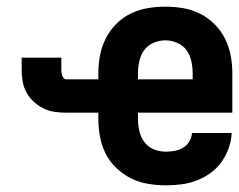

<svg xmlns="http://www.w3.org/2000/svg" viewBox="-20 -548 717 576"><path d="M478 8Q451 8 424 3.5Q397 -1 373 -13Q349 -25 329 -44Q309 -63 297 -87Q285 -111 280 -138Q275 -165 275 -192V-210H178Q161 -210 143.5 -212.5Q126 -215 110 -223Q94 -231 81 -243Q68 -255 59.5 -270.5Q51 -286 48 -303.5Q45 -321 45 -339V-375H164V-339Q164 -335 164.5 -330.5Q165 -326 166.5 -321.5Q168 -317 171 -313.5Q174 -310 178 -310H275V-328Q275 -355 280 -381.5Q285 -408 297 -432Q309 -456 328 -475.5Q347 -495 371.5 -507Q396 -519 422.5 -523.5Q449 -528 476 -528Q503 -528 529.5 -523.5Q556 -519 580 -507Q604 -495 623.5 -475.5Q643 -456 655 -432Q667 -408 672 -381.5Q677 -355 677 -328V-210H394V-192Q394 -173 398 -155Q402 -137 413 -122Q424 -107 441.5 -100Q459 -93 478 -93Q491 -93 504.5 -95.5Q518 -98 529.5 -105Q541 -112 548 -124Q555 -136 556 -149H675Q674 -126 666 -103.5Q658 -81 644.5 -62Q631 -43 611.5 -29Q592 -15 570 -6.5Q548 2 524.5 5Q501 8 478 8ZM558 -310V-328Q558 -346 554 -364.5Q550 -383 539.5 -397.5Q529 -412 511.5 -419.5Q494 -427 476 -427Q458 -427 440.5 -419.5Q423 -412 412.5 -397.5Q402 -383 398 -364.5Q394 -346 394 -328V-310Z"/></svg>

Font: Iosevka Book
Style: Bold
Weight: 700
Designer: Belleve Invis
Foundry: Belleve Invis
Version: Version 28.0.7; ttfautohint (v1.8.3)